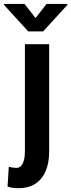

<svg xmlns="http://www.w3.org/2000/svg" viewBox="-57 -756 367 989"><path d="M71.3 -528.3H196.3V22.9Q196.3 84.5 177.5 127Q158.7 169.4 123.8 191.4Q88.9 213.4 39.6 213.4Q23.9 213.4 10.5 211.7Q-2.9 210 -18.1 205.1L-11.7 102.5Q-3.4 105.5 7.6 107.2Q18.6 108.9 27.8 108.9Q42 108.9 51.5 98.6Q61 88.4 66.2 69.3Q71.3 50.3 71.3 22.9ZM69.3 -735.8 126 -663.1 183.1 -735.8H290V-730.5L165 -594.2H88.4L-36.6 -731V-735.8Z"/></svg>

Font: Roboto Condensed SemiBold
Style: Regular
Weight: 600
Designer: Christian Robertson
Foundry: Google
Version: Version 3.008; 2023